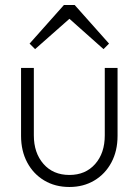

<svg xmlns="http://www.w3.org/2000/svg" viewBox="-20 -736 553 766"><path d="M257 10Q200 10 156.5 -16Q113 -42 88.5 -88Q64 -134 64 -194V-465H115V-196Q115 -126 153.5 -82Q192 -38 257 -38Q321 -38 359.5 -81.5Q398 -125 398 -196V-465H449V-194Q449 -134 424.5 -88Q400 -42 356.5 -16Q313 10 257 10ZM120 -540 98 -562 235 -716H278L415 -562L393 -540L257 -661Z"/></svg>

Font: Outfit ExtraLight
Style: Regular
Weight: 200
Designer: Rodrigo Fuenzalida
Foundry: fragTYPE
Version: Version 1.100; ttfautohint (v1.8.4.7-5d5b);gftools[0.9.27]